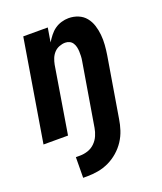

<svg xmlns="http://www.w3.org/2000/svg" viewBox="-138 -617 775 920"><g transform="rotate(-20 250.0 -156.5)"><path d="M126 215 127 110H148Q168 110 188 103.5Q208 97 223.5 82Q239 67 247.5 47.5Q256 28 259 9L313 -314Q315 -325 315.5 -337Q316 -349 315.5 -360.5Q315 -372 312.5 -383Q310 -394 304 -403.5Q298 -413 288 -418Q278 -423 266 -423Q251 -423 235.5 -417Q220 -411 209 -399Q198 -387 192 -372Q186 -357 183 -341L127 0H2L88 -520H213L201 -448Q211 -464 223 -479.5Q235 -495 250.5 -506Q266 -517 284.5 -522.5Q303 -528 321 -528Q347 -528 370 -518.5Q393 -509 408 -490.5Q423 -472 430.5 -448.5Q438 -425 440.5 -399.5Q443 -374 441 -348Q439 -322 435 -297L384 9Q380 36 371 63.5Q362 91 346 115.5Q330 140 307 160Q284 180 257.5 192.5Q231 205 203 210Q175 215 147 215Z"/></g></svg>

Font: Iosevka Extrabold
Style: Italic
Weight: 800
Italic angle: -9°
Monospace: yes
Designer: Belleve Invis
Foundry: Belleve Invis
Version: Version 32.5.0; ttfautohint (v1.8.4)